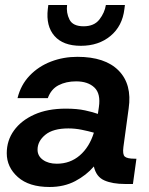

<svg xmlns="http://www.w3.org/2000/svg" viewBox="-20 -735 595 767"><path d="M178 12Q96 12 51.5 -27.5Q7 -67 7 -123Q7 -174 36 -214Q65 -254 117.5 -277.5Q170 -301 243 -301Q288 -301 320 -294Q352 -287 371 -280L375 -307Q383 -361 357 -385.5Q331 -410 284 -410Q244 -410 214 -394.5Q184 -379 171 -343H50Q63 -396 98.5 -433Q134 -470 183.5 -489Q233 -508 289 -508Q400 -508 454 -453Q508 -398 494 -302L473 -148Q469 -118 478.5 -109.5Q488 -101 518 -101H525L511 0H480Q429 0 396.5 -14.5Q364 -29 355 -70Q325 -35 280.5 -11.5Q236 12 178 12ZM130 -137Q130 -112 151.5 -96.5Q173 -81 207 -81Q260 -81 298.5 -114Q337 -147 355 -205Q334 -211 307 -216.5Q280 -222 253 -222Q192 -222 161 -196.5Q130 -171 130 -137ZM303 -552Q232 -552 197.5 -591.5Q163 -631 171 -699L173 -715H248Q244 -684 257.5 -657Q271 -630 314 -630Q356 -630 377 -657Q398 -684 403 -715H479L477 -699Q469 -631 421.5 -591.5Q374 -552 303 -552Z"/></svg>

Font: Host Grotesk SemiBold
Style: Italic
Weight: 600
Italic angle: -8°
Designer: Doğukan Karapınar based on Poppins by Indian Type Foundry, Jonny Pinhorn
Foundry: Element Type
Version: Version 1.001; ttfautohint (v1.8.4.7-5d5b)